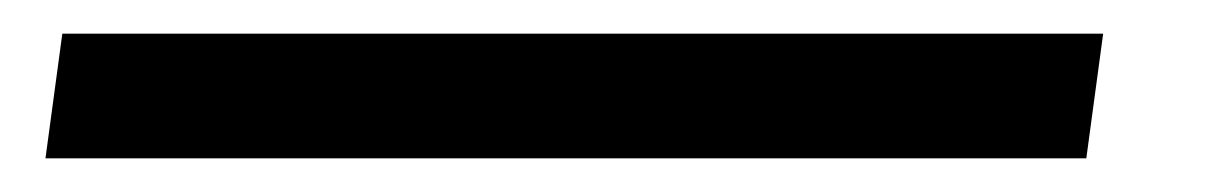

<svg xmlns="http://www.w3.org/2000/svg" viewBox="-20 68 719 114"><path d="M625 162H7L17 88H635Z"/></svg>

Font: Arsenal SC
Style: Bold Italic
Weight: 700
Italic angle: -9.10001°
Designer: Andrij Shevchenko
Foundry: Stairsfor
Version: Version 2.001; ttfautohint (v1.8.4.7-5d5b)